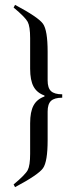

<svg xmlns="http://www.w3.org/2000/svg" viewBox="-20 -656 312 790"><path d="M42 114 36 103Q84 63 94 44Q104 25 104 -23V-149Q104 -196 118 -222Q132 -248 163 -259V-263Q132 -274 118 -300Q104 -326 104 -373V-499Q104 -547 94 -566Q84 -585 36 -625L42 -636Q138 -585 157 -558Q176 -531 176 -443V-325Q176 -294 190 -281Q204 -268 236 -268V-254Q204 -254 190 -241Q176 -228 176 -197V-79Q176 9 157 36Q138 63 42 114Z"/></svg>

Font: Arapey Regular-Display
Style: Regular
Weight: 400
Designer: Eduardo Rodriguez Tunni
Foundry: Eduardo Rodriguez Tunni
Version: Version 4.000